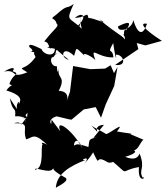

<svg xmlns="http://www.w3.org/2000/svg" viewBox="-50 -854 844 977"><path d="M449 -158C401 -143 406 -151 400 -106C352 -122 342 -123 326 -113C327 -139 347 -158 371 -97C318 -195 228 -256 257 -186C195 -265 218 -247 211 -233C217 -208 183 -246 238 -262L301 -247L314 -245L376 -297L437 -309L464 -255L488 -323L531 -416L548 -513L530 -482L513 -522L485 -505L410 -502L322 -518L306 -387L288 -335C314 -402 226 -392 248 -390C290 -471 237 -449 250 -508C240 -457 240 -528 238 -518C220 -508 181 -563 245 -582C185 -573 227 -534 236 -599C266 -590 189 -636 300 -550C253 -558 266 -629 327 -570C342 -620 334 -612 380 -571C364 -596 433 -559 436 -545C407 -629 443 -559 527 -562C523 -616 491 -571 526 -635C533 -583 544 -534 540 -576C580 -577 599 -514 536 -524L654 -604L646 -635L690 -623L774 -646C684 -703 655 -741 698 -733C679 -675 653 -673 628 -752C624 -704 546 -685 551 -720C610 -749 620 -742 591 -699C588 -728 561 -645 610 -692C553 -675 593 -680 584 -653C576 -672 559 -670 454 -756C522 -718 421 -766 400 -762C393 -799 392 -765 331 -763C371 -797 395 -770 348 -725C354 -699 361 -739 359 -777C364 -744 350 -770 366 -708C301 -771 283 -741 325 -834C285 -804 298 -836 237 -780C194 -748 229 -771 238 -734C253 -720 232 -715 175 -643C213 -639 189 -579 225 -624C172 -607 187 -615 229 -606C231 -561 171 -574 161 -605C171 -597 86 -648 100 -614C76 -632 139 -591 104 -592C147 -582 108 -603 131 -564C76 -485 29 -524 89 -486C-1 -450 43 -503 -30 -490C48 -532 11 -485 13 -492C59 -476 12 -479 -2 -426C36 -404 23 -447 -18 -394C56 -372 62 -348 45 -323C57 -365 -7 -285 90 -247C74 -306 44 -220 90 -280C87 -208 60 -265 0 -354C15 -275 32 -317 27 -262C95 -269 83 -210 79 -248C39 -191 76 -244 21 -227C110 -229 61 -203 83 -145C120 -155 122 -184 197 -111C190 -121 150 -138 167 -119C154 -111 179 0 129 10C118 -11 210 37 221 1C216 19 305 61 285 52C304 71 227 101 234 103C238 31 304 -8 383 -39C346 -37 424 -71 375 -17C430 -73 421 -90 428 -70C464 3 429 -71 493 -31C493 -32 513 -12 545 -46C488 -88 494 -11 512 -30C473 -39 527 -26 519 -36C616 45 550 15 657 -4C650 91 702 42 676 50C653 9 692 5 660 -73C655 -57 639 -34 587 -56C654 -75 651 -94 598 -90C656 -73 656 -125 680 -143L614 -171C627 -175 614 -173 545 -185C593 -245 508 -173 490 -172C464 -189 430 -203 415 -215C483 -145 402 -214 479 -219L425 -152Z"/></svg>

Font: Hussar Lance
Style: Regular
Weight: 700
Foundry: Cannot Into Space Fonts, PlusOne Fonts
Version: Version 2.27